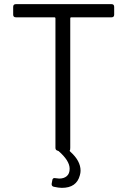

<svg xmlns="http://www.w3.org/2000/svg" viewBox="-20 -720 609 918"><path d="M513.2 -637.2H320.8Q315.9 -637.2 315.9 -631.8V-13.2Q315.9 0 313 0Q311 0 316.9 5.9Q365.2 49.3 365.2 96.2Q365.2 106.4 361.8 118.2Q346.2 178.2 275.9 178.2Q260.7 178.2 236.8 172.9Q225.6 169.9 227.1 158.2L230 142.1Q231.4 128.9 245.1 131.8Q260.7 133.8 263.2 133.8Q285.6 133.8 299.3 122.1Q313 110.4 313 86.9Q313 48.3 259.8 2L253.9 0Q245.1 -2.9 245.1 -13.2V-631.8Q245.1 -637.2 240.2 -637.2H56.2Q43 -637.2 43 -649.9V-687Q43 -700.2 56.2 -700.2H513.2Q525.9 -700.2 525.9 -687V-649.9Q525.9 -637.2 513.2 -637.2Z"/></svg>

Font: Barlow
Style: Regular
Weight: 400
Designer: Jeremy Tribby
Foundry: Jeremy Tribby
Version: Version 1.101